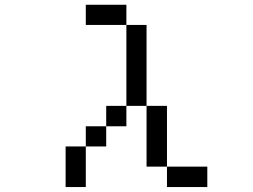

<svg xmlns="http://www.w3.org/2000/svg" viewBox="-20 -712 1040 790"><path d="M333 -609.4V-692.4H500V-609.4ZM250 57.6V-109.4H333V-192.4H417V-276.4H500V-192.4H417V-109.4H333V57.6ZM500 -276.4V-609.4H583V-276.4ZM667 -26.4H583V-276.4H667ZM667 -26.4H833V57.6H667Z"/></svg>

Font: KH Dot Kodenmachou 12
Style: Regular
Weight: 400
Designer: Original version for X68000 by Keitarou Hiraki (http://hp.vector.co.jp/authors/VA000874/) / TrueType conversion by Homem
Version: Version 1.00.20150527